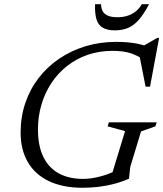

<svg xmlns="http://www.w3.org/2000/svg" viewBox="-20 -878 772 908"><path d="M373 -32Q402.5 -32 436.2 -39.2Q470 -46.5 501.8 -59.2Q533.5 -72 555 -88.5L501.5 -28.5L571.5 -258L489 -280.5L495 -299.5H721L715 -280.5L647 -256.5L596 -88.5L590 -33Q557.5 -18.5 521 -8.8Q484.5 1 446.5 5.5Q408.5 10 371 10Q276 10 210.5 -21.8Q145 -53.5 111.2 -112Q77.5 -170.5 77.5 -251Q77.5 -325.5 99.8 -391Q122 -456.5 163 -509.5Q204 -562.5 260.5 -600.8Q317 -639 385 -659.5Q453 -680 529.5 -680Q555.5 -680 581 -678Q606.5 -676 631.5 -671Q656.5 -666 681 -656.5L651.5 -657.5L724 -699H732.5L689.5 -468H668.5L639.5 -615L664 -593Q626.5 -618 593 -627.8Q559.5 -637.5 512 -637.5Q449 -637.5 394.8 -618.8Q340.5 -600 297 -565.8Q253.5 -531.5 222.8 -484.8Q192 -438 175.8 -382.5Q159.5 -327 159.5 -265.5Q159.5 -188.5 184.8 -136.5Q210 -84.5 257.8 -58.2Q305.5 -32 373 -32ZM535.5 -796.5Q562.5 -796.5 584.2 -803.8Q606 -811 622.8 -824.8Q639.5 -838.5 650.5 -858H685Q659.5 -810 635.5 -783.2Q611.5 -756.5 584.5 -745.5Q557.5 -734.5 523 -734.5Q487.5 -734.5 466.2 -746.8Q445 -759 436.5 -786Q428 -813 429.5 -858H458Q458 -839.5 465.5 -825.5Q473 -811.5 490 -804Q507 -796.5 535.5 -796.5Z"/></svg>

Font: Newsreader 18pt
Style: Italic
Weight: 400
Italic angle: -17°
Version: Version 1.003